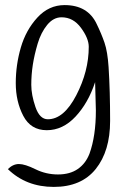

<svg xmlns="http://www.w3.org/2000/svg" viewBox="-20 -520 506 755"><path d="M234 -500Q325 -500 360 -426Q379 -387 391 -352Q403 -317 407 -256Q413 -163 413 -44.5Q413 74 356.5 144.5Q300 215 191.5 215Q83 215 11 145Q31 125 54.5 125Q78 125 119.5 145.5Q161 166 208 166Q255 166 286 144.5Q317 123 332 84Q357 15 357 -86Q357 -101 354 -197Q327 -115 277 -61.5Q227 -8 164 -8Q101 -8 71.5 -64.5Q42 -121 42 -193Q42 -265 62 -333.5Q82 -402 127 -451Q172 -500 234 -500ZM168 -51Q231 -51 280 -145.5Q329 -240 329 -336Q329 -369 298.5 -410.5Q268 -452 222 -452Q190 -452 165.5 -422Q141 -392 128 -348Q115 -304 109 -265Q103 -226 103 -186.5Q103 -147 119.5 -99Q136 -51 168 -51Z"/></svg>

Font: Handlee
Style: Regular
Weight: 400
Designer: Joe Prince
Foundry: Joe Prince
Version: Version 1.001